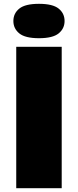

<svg xmlns="http://www.w3.org/2000/svg" viewBox="-20 -985 408 1005"><path d="M65 0V-740H303V0ZM184 -785Q112 -785 81 -810.2Q50 -835.5 50 -875Q50 -915 81 -940Q112 -965 184 -965Q256 -965 287 -940Q318 -915 318 -875Q318 -835.5 287 -810.2Q256 -785 184 -785Z"/></svg>

Font: Encode Sans Expanded Expanded Black
Style: Regular
Weight: 900
Width: 7
Designer: Multiple Designers
Foundry: Impallari Type
Version: Version 3.000; ttfautohint (v1.8.3) -l 8 -r 50 -G 200 -x 14 